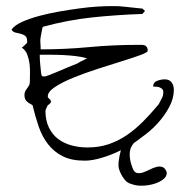

<svg xmlns="http://www.w3.org/2000/svg" viewBox="-20 -522 610 625"><path d="M85.9 -179.7Q72.3 -186.5 65.9 -193.4Q59.6 -200.2 59.6 -212.9Q59.6 -219.7 62 -224.6Q64.5 -229.5 67.9 -233.9Q71.3 -238.3 74.2 -243.2Q77.1 -248 77.1 -254.9Q77.1 -266.6 77.6 -282.2Q78.1 -297.9 76.2 -314Q74.2 -330.1 68.8 -344.2Q63.5 -358.4 50.8 -367.2Q53.7 -368.2 60.1 -374.5Q66.4 -380.9 68.4 -382.8V-384.8Q68.4 -384.8 68.4 -385.7Q68.4 -386.7 68.4 -387.7Q68.4 -400.4 62 -405.3Q55.7 -410.2 47.4 -412.1Q39.1 -414.1 30.3 -416Q21.5 -418 17.6 -425.8Q28.3 -440.4 52.7 -451.2Q77.1 -461.9 107.9 -470.2Q138.7 -478.5 172.4 -484.4Q206.1 -490.2 238.3 -494.6Q270.5 -499 295.9 -500.5Q321.3 -502 335.9 -502H358.4Q367.2 -502 381.3 -500.5Q395.5 -499 409.2 -497.6Q422.9 -496.1 432.6 -495.1L443.4 -494.1L452.1 -486.3L443.4 -476.6Q358.4 -473.6 279.8 -465.3Q201.2 -457 119.1 -434.6Q118.2 -432.6 117.2 -426.8Q116.2 -420.9 114.7 -414.1Q113.3 -407.2 112.3 -400.9Q111.3 -394.5 111.3 -392.6V-385.7Q111.3 -381.8 111.8 -377Q112.3 -372.1 112.3 -368.2Q112.3 -364.3 112.3 -361.3Q192.4 -361.3 270.5 -368.7Q348.6 -376 428.7 -376H440.4Q446.3 -376 450.7 -374.5Q455.1 -373 458 -368.7Q460.9 -364.3 460.9 -356.4Q460.9 -351.6 437 -342.8Q413.1 -334 377 -322.8Q340.8 -311.5 298.3 -297.9Q255.9 -284.2 219.7 -269.5Q183.6 -254.9 159.7 -239.3Q135.7 -223.6 135.7 -209V-206.1Q135.7 -206.1 135.7 -205.1L140.6 -200.2Q144.5 -197.3 144.5 -195.3Q144.5 -194.3 145.5 -194.3V-192.4L146.5 -191.4L145.5 -189.5Q144.5 -188.5 144.5 -187.5Q144.5 -186.5 140.6 -183.1Q136.7 -179.7 135.7 -179.7L130.9 -169.9Q127.9 -163.1 127.9 -162.1Q127.9 -129.9 139.2 -106.9Q150.4 -84 168.9 -69.8Q187.5 -55.7 212.4 -48.8Q237.3 -42 264.6 -42Q302.7 -42 334 -52.7Q365.2 -63.5 392.6 -82Q419.9 -100.6 444.8 -125.5Q469.7 -150.4 494.1 -179.7Q495.1 -179.7 497.6 -184.6Q500 -189.5 502.9 -194.8Q505.9 -200.2 508.3 -205.6Q510.7 -210.9 510.7 -212.9Q510.7 -213.9 511.2 -217.3Q511.7 -220.7 511.7 -222.7Q511.7 -228.5 508.3 -231.9Q504.9 -235.4 500 -237.3Q495.1 -239.3 489.7 -239.7Q484.4 -240.2 478.5 -240.2Q478.5 -253.9 491.2 -258.8Q503.9 -263.7 516.6 -263.7Q531.2 -263.7 538.6 -253.9Q545.9 -244.1 545.9 -229.5Q545.9 -202.1 531.2 -174.3Q516.6 -146.5 493.2 -120.6Q469.7 -94.7 438.5 -73.2Q427.7 -64.5 416 -56.6Q408.2 -47.9 404.3 -36.1Q397.5 -10.7 412.1 26.4Q417 39.1 425.8 41Q434.6 43 444.8 39.6Q455.1 36.1 466.8 30.3Q478.5 24.4 488.8 21.5Q499 18.6 508.3 21.5Q517.6 24.4 522.5 38.1Q524.4 51.8 511.7 61.5Q499 71.3 481 76.7Q462.9 82 442.9 82.5Q422.9 83 408.2 77.1Q394.5 74.2 384.8 61.5Q375 48.8 369.1 33.2Q364.3 22.5 366.2 4.4Q368.2 -13.7 373 -31.2L374 -33.2Q342.8 -17.6 312.5 -8.8Q281.2 1 255.9 1Q212.9 1 184.6 -13.2Q156.2 -27.3 136.7 -52.2Q117.2 -77.1 106 -109.9Q94.7 -142.6 85.9 -179.7ZM109.4 -343.8Q109.4 -323.2 111.3 -308.6Q112.3 -294.9 113.8 -284.2Q115.2 -273.4 119.1 -273.4H127.9Q128.9 -273.4 140.6 -277.8Q152.3 -282.2 168.5 -289.1Q184.6 -295.9 201.7 -303.2Q218.8 -310.5 229.5 -314.5Q232.4 -315.4 236.8 -318.4Q241.2 -321.3 247.1 -323.7Q252.9 -326.2 257.3 -329.1Q261.7 -332 264.6 -332Q247.1 -336.9 226.6 -339.4Q206.1 -341.8 185.1 -342.8Q164.1 -343.8 144.5 -343.8Z"/></svg>

Font: Zeyada
Style: Regular
Weight: 400
Version: Version 1.002 2010